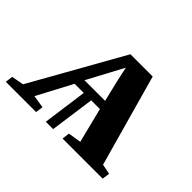

<svg xmlns="http://www.w3.org/2000/svg" viewBox="-129 -742 951 951"><g transform="rotate(45 347.0 -266.5)"><path d="M-19 0 -14 -39.5 50 -51.5 321 -533H477L612 -50L665 -39.5L659.5 0H378.5L383.5 -39.5L452 -50.5L406 -234H345L312.5 0H261L293 -234H229L131.5 -50L198.5 -39.5L193 0ZM251 -281H395.5L367 -400L352 -470L315 -400.5Z"/></g></svg>

Font: Merriweather 72pt
Style: Bold Italic
Weight: 700
Italic angle: -7.8°
Version: Version 2.101